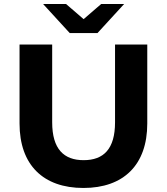

<svg xmlns="http://www.w3.org/2000/svg" viewBox="-20 -921 828 953"><path d="M464 -757 596 -901H482L395 -826L308 -901H194L326 -757ZM551 -700V-314C551 -181 494 -126 395 -126C297 -126 239 -181 239 -314V-700H77V-308C77 -102 195 12 394 12C593 12 711 -102 711 -308V-700Z"/></svg>

Font: Montserrat Lite
Style: Bold
Weight: 700
Designer: Julieta Ulanovsky
Foundry: Julieta Ulanovsky
Version: Version 7.200;PS 007.200;hotconv 1.0.88;makeotf.lib2.5.64775